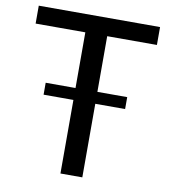

<svg xmlns="http://www.w3.org/2000/svg" viewBox="-88 -875 845 951"><g transform="rotate(10 335.0 -400.0)"><path d="M280 -370H130V-430H280V-710H30V-800H640V-710H390V-430H540V-370H390V0H280Z"/></g></svg>

Font: Laverick
Style: Regular
Weight: 400
Designer: Daniel Pimley
Foundry: Daniel Pimley
Version: Version 1.000;PS 001.001;hotconv 1.0.56